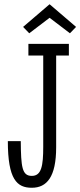

<svg xmlns="http://www.w3.org/2000/svg" viewBox="-20 -878 379 906"><path d="M114 -616H184V-186C184 -96 176 -48 130 -48C84 -48 79 -90 78 -212H17C17 -31 60 8 130 8C201 8 245 -43 245 -183V-616H305V-671H114ZM339 -751 214 -858 89 -751 118 -721 214 -794 310 -721Z"/></svg>

Font: Stint Ultra Condensed
Style: Regular
Weight: 400
Width: 1
Designer: Astigmatic (AOETI)
Foundry: Astigmatic (AOETI)
Version: Version 1.000